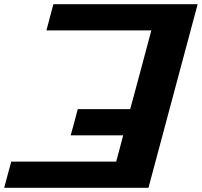

<svg xmlns="http://www.w3.org/2000/svg" viewBox="-20 -895 962 915"><path d="M0 0H687.5Q726.6 -146 804.7 -437.5Q882.8 -729 921.9 -875H234.4Q229 -854 217.8 -812.5Q206.5 -771 201.2 -750H701.2Q684.6 -687.5 651.1 -562.5Q617.7 -437.5 600.6 -375H350.6Q345.2 -354 334 -312.3Q322.8 -270.5 316.9 -250H566.9Q561.5 -229 550.5 -187.3Q539.6 -145.5 533.7 -125H33.7Q27.8 -104 16.6 -62.5Q5.4 -21 0 0Z"/></svg>

Font: Faithful 32x
Style: SemiboldOblique
Weight: 400
Foundry: Faithful Resource Pack
Version: Version 1.0; January 27, 2023